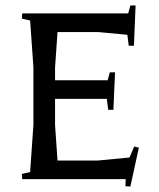

<svg xmlns="http://www.w3.org/2000/svg" viewBox="-20 -654 582 701"><path d="M445 -527 338 -537H190L181 -407V-361H373L381 -390H400L394 -253H375L370 -293H181V-197L190 -68H338L453 -79L470 -119L487 -115L456 27L438 26L439 0H61L60 -19L90 -26L102 -198V-408L90 -579L60 -586L61 -605H448L456 -634H475L469 -487H450Z"/></svg>

Font: Balthazar
Style: Regular
Weight: 400
Designer: Dario Manuel Muhafara
Foundry: Dario Manuel Muhafara
Version: Version 1.000